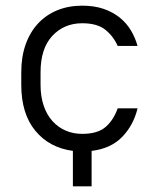

<svg xmlns="http://www.w3.org/2000/svg" viewBox="-20 -527 545 677"><path d="M237 5Q154 -6 104.5 -66Q55 -126 55 -228V-272Q55 -327 70.5 -370.5Q86 -414 114.5 -444.5Q143 -475 182.5 -491Q222 -507 270 -507Q312 -507 344.5 -496Q377 -485 401.5 -465.5Q426 -446 441.5 -420Q457 -394 465 -365H395Q380 -399 351.5 -422Q323 -445 270 -445Q206 -445 164.5 -400.5Q123 -356 123 -272V-228Q123 -187 134 -154.5Q145 -122 165 -100Q185 -78 211.5 -66.5Q238 -55 270 -55Q324 -55 352 -79Q380 -103 395 -145H465Q451 -86 411 -44.5Q371 -3 303 5V130H237Z"/></svg>

Font: Retni Sans
Style: Regular
Weight: 400
Designer: Vitaly Kuzmin
Foundry: ParaType Ltd.
Version: Version 1.00;March 2, 2019;FontCreator 11.5.0.2425 64-bit; t